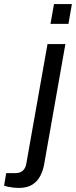

<svg xmlns="http://www.w3.org/2000/svg" viewBox="-119 -743 374 945"><path d="M129.4 -625.4 146.8 -723H234.8L218 -625.4ZM-26.8 182Q-39 182 -52.9 180.5Q-66.7 178.9 -78.7 176.3Q-90.7 173.8 -98.9 170.7L-88.5 109.1H-44.1Q-20.2 109.1 -6.8 97.2Q6.6 85.3 10.6 61.9L114.8 -526H202.8L98.5 64.5Q93.5 94.2 80 121.3Q66.6 148.4 41 165.2Q15.3 182 -26.8 182Z"/></svg>

Font: Archivo Variable SemiBold
Style: Italic
Weight: 600
Italic angle: -10°
Designer: Hector Gatti
Foundry: Omnibus-Type
Version: Version 2.001